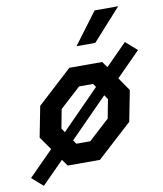

<svg xmlns="http://www.w3.org/2000/svg" viewBox="-138 -891 893 1055"><g transform="rotate(-10 308.5 -363.5)"><path d="M20.5 87 143 -36.5 169 0H348.5L543.5 -178L577 -349.5L526 -423.5L659.5 -558L596 -614L477.5 -494.5L454.5 -527.5H271L77 -349.5L43.5 -178L95 -105L-41.5 32.5ZM170 -206 190 -311.5 306 -417.5H384L397 -398.5L185.5 -183.5ZM222 -131 433.5 -345.5 450 -321.5 430 -216 314 -110H236.5ZM330.5 -637.5 462.5 -814H594L435 -637.5Z"/></g></svg>

Font: Monaspace Krypton SemiBold
Style: Italic
Weight: 600
Italic angle: -11°
Designer: Riley Cran & the Lettermatic Team
Foundry: Lettermatic
Version: Version 1.101 (Monaspace Krypton)